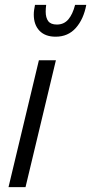

<svg xmlns="http://www.w3.org/2000/svg" viewBox="-20 -770 375 790"><path d="M15 0 140 -522H210L85 0ZM209 -619Q166 -619 142.5 -643.5Q119 -668 119 -710Q119 -720 120.5 -730Q122 -740 124 -750H170Q169 -743 168.5 -735.5Q168 -728 168 -722Q168 -697 178.5 -683Q189 -669 214 -669Q243 -669 261 -690Q279 -711 289 -750H335Q324 -691 292 -655Q260 -619 209 -619Z"/></svg>

Font: Ubuntu Sans Condensed
Style: Italic
Weight: 400
Width: 3
Italic angle: -13.5°
Designer: Dalton Maag Ltd
Foundry: Dalton Maag Ltd
Version: Version 1.006; ttfautohint (v1.8.4.7-5d5b)